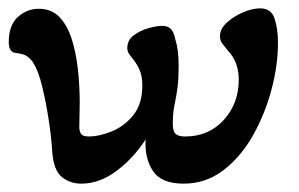

<svg xmlns="http://www.w3.org/2000/svg" viewBox="-20 -426 716 460"><path d="M175 14Q147 14 127.5 -2.5Q108 -19 105 -64Q103 -98 96.5 -140Q90 -182 81 -219Q72 -256 60 -275Q53 -286 44.5 -291.5Q36 -297 19 -299Q1 -300 1 -325Q1 -366 23 -385.5Q45 -405 73 -405Q103 -405 122 -385.5Q141 -366 151.5 -333.5Q162 -301 166.5 -261Q171 -221 171 -180Q171 -165 170.5 -150.5Q170 -136 170 -122Q170 -112 174 -105.5Q178 -99 194 -99Q216 -99 246 -110.5Q276 -122 298.5 -149Q321 -176 321 -221Q321 -244 314 -259.5Q307 -275 295 -289Q291 -294 288 -299Q285 -304 285 -311Q285 -330 300.5 -341.5Q316 -353 335.5 -358.5Q355 -364 368 -364Q381 -364 388.5 -357.5Q396 -351 400 -332Q404 -319 406 -303.5Q408 -288 408 -268Q408 -237 405.5 -218Q403 -199 400 -184Q397 -171 395.5 -158.5Q394 -146 394 -129Q394 -111 401 -105Q408 -99 423 -99Q480 -99 516 -138.5Q552 -178 552 -235Q552 -255 546 -272.5Q540 -290 525 -306Q517 -316 512 -322.5Q507 -329 507 -339Q507 -357 523.5 -372Q540 -387 562.5 -396.5Q585 -406 603 -406Q630 -406 638 -381Q646 -356 646 -324Q646 -270 630.5 -211.5Q615 -153 586 -101.5Q557 -50 515 -18Q473 14 420 14Q366 14 346 -17Q326 -48 329 -92Q299 -46 258.5 -16Q218 14 175 14Z"/></svg>

Font: Akaya Kanadaka
Style: Regular
Weight: 400
Designer: Vaishnavi Murthy Yerkadithaya, Juan Luis Blanco Aristondo
Version: Version 1.002; ttfautohint (v1.8.3)